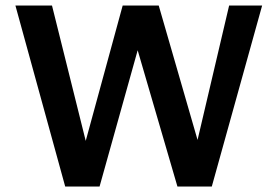

<svg xmlns="http://www.w3.org/2000/svg" viewBox="-20 -678 1008 698"><path d="M625 0 433 -658H557L739 -28H665L813 -658H933L750 0ZM217 0 36 -658H169L326 -28H254L426 -658H526L342 0Z"/></svg>

Font: Ysabeau
Style: Bold
Weight: 700
Designer: Christian Thalmann (Catharsis Fonts)
Version: Version 2.000;gftools[0.9.27.dev2+g8671c4b]